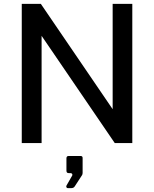

<svg xmlns="http://www.w3.org/2000/svg" viewBox="-20 -743 798 997"><path d="M565 -723V-176L192 -723H93V0H196V-557L576 0H667V-723ZM332 234H347C358 234 363 232 368 225L407 165C407 163 409 159 409 156V77C409 71 406 67 399 67H336C329 67 325 71 325 79V142C325 152 328 156 338 156H347C355 156 359 164 353 172L325 221C322 227 326 234 332 234Z"/></svg>

Font: United Sans Medium
Style: Regular
Weight: 500
Designer: Pablo Impallari, Rodrigo Fuenzalida (Modified by Dan O. Williams)
Version: Version 1.000;PS 001.000;hotconv 1.0.88;makeotf.lib2.5.64775